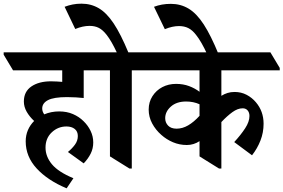

<svg xmlns="http://www.w3.org/2000/svg" viewBox="-78 -910 1544 1046"><path d="M285 116Q182 73 122 8Q62 -57 62 -140Q62 -173 74 -201Q86 -229 108 -251Q83 -274 67.5 -301Q52 -328 52 -357Q52 -411 93 -439Q134 -467 200 -467Q217 -467 232 -466Q247 -465 261 -464V-527H-7L-58 -612V-625H464L515 -540V-527H378V-376Q361 -378 336 -379.5Q311 -381 287 -381Q215 -381 183.5 -364.5Q152 -348 152 -319Q152 -302 163 -287Q201 -303 244 -303Q286 -303 319.5 -288.5Q353 -274 377 -250Q401 -227 415.5 -197Q430 -167 430 -134Q430 -101 416 -73Q402 -45 378 -20L292 -82Q314 -100 330 -121.5Q346 -143 346 -169Q346 -194 329 -207.5Q312 -221 284 -221Q238 -221 204 -189Q170 -157 170 -106Q170 -57 205 -15Q240 27 322 61Z M627 8 521 -58V-527H450L399 -612V-625H558Q529 -687 503 -720Q482 -747 460.5 -758Q439 -769 410 -769Q373 -769 332 -752L274 -873Q295 -881 317.5 -885.5Q340 -890 366 -890Q418 -890 460.5 -865Q503 -840 541.5 -782Q580 -724 621 -625H711L762 -540V-527H640V8Z M940 -120Q900 -120 864.5 -135Q829 -150 801 -175Q770 -202 751 -237.5Q732 -273 732 -313Q732 -354 752.5 -386Q773 -418 806.5 -435.5Q840 -453 881 -453Q920 -453 952 -441Q984 -429 1009 -410V-527H697L646 -612V-625H1395L1446 -540V-527H1128V-388Q1144 -398 1161.5 -403.5Q1179 -409 1200 -409Q1236 -409 1265.5 -393.5Q1295 -378 1316 -353Q1358 -304 1358 -236Q1358 -188 1341 -144.5Q1324 -101 1295 -64L1198 -136Q1234 -175 1257.5 -211Q1281 -247 1281 -278Q1281 -297 1271 -308.5Q1261 -320 1244 -320Q1217 -320 1188 -299Q1159 -278 1128 -245V8H1115L1009 -58V-141Q994 -131 976.5 -125.5Q959 -120 940 -120ZM822 -266Q822 -242 838 -225.5Q854 -209 884 -209Q916 -209 947 -227Q978 -245 1009 -279V-342Q976 -357 936 -357Q884 -357 853 -329.5Q822 -302 822 -266Z M1051 -614Q1019 -684 990 -720Q970 -746 948 -757Q926 -768 897 -768Q861 -768 820 -751L761 -873Q782 -881 804.5 -885Q827 -889 853 -889Q906 -889 949.5 -863Q993 -837 1032 -777Q1071 -717 1113 -614Z"/></svg>

Font: Noto Serif Devanagari SemiCondensed
Style: Bold
Weight: 700
Width: 4
Designer: Universal Thirst, Indian Type Foundry and the Monotype Design Team
Foundry: Monotype Imaging Inc.
Version: Version 2.004; ttfautohint (v1.8.4.7-5d5b)